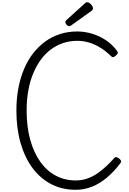

<svg xmlns="http://www.w3.org/2000/svg" viewBox="-20 -1706 1176 1745"><path d="M668 19Q545 19 445.5 -32.5Q346 -84 275.5 -179Q205 -274 167 -406.5Q129 -539 129 -701Q129 -810 147 -905Q165 -1000 199 -1080Q233 -1160 282 -1222.5Q331 -1285 392.5 -1329.5Q454 -1374 527 -1397Q600 -1420 682 -1420Q747 -1420 814 -1400.5Q881 -1381 941 -1341.5Q1001 -1302 1045 -1242Q1053 -1230 1049.5 -1221Q1046 -1212 1033 -1201Q1020 -1189 1009.5 -1187Q999 -1185 990 -1195Q945 -1239 895.5 -1270.5Q846 -1302 792.5 -1318.5Q739 -1335 682 -1335Q616 -1335 556 -1315.5Q496 -1296 445 -1258.5Q394 -1221 353 -1166Q312 -1111 282.5 -1040.5Q253 -970 237.5 -885Q222 -800 222 -701Q222 -554 254.5 -436.5Q287 -319 346 -236Q405 -153 487 -109.5Q569 -66 668 -66Q722 -66 769.5 -82Q817 -98 860.5 -127Q904 -156 943.5 -193Q983 -230 1019 -270Q1027 -280 1038.5 -277.5Q1050 -275 1064 -264Q1077 -253 1080 -244Q1083 -235 1075 -224Q1015 -144 949 -89.5Q883 -35 813 -8Q743 19 668 19ZM611 -1468Q597 -1468 585.5 -1480.5Q574 -1493 574 -1504Q574 -1508 575.5 -1512.5Q577 -1517 583 -1523L751 -1675Q756 -1680 760.5 -1683Q765 -1686 774 -1686Q783 -1686 795 -1677Q807 -1668 816 -1655.5Q825 -1643 825 -1631Q825 -1624 822.5 -1619Q820 -1614 810 -1606L631 -1478Q624 -1474 619.5 -1471Q615 -1468 611 -1468Z"/></svg>

Font: Playwrite BE WAL
Style: Regular
Weight: 400
Designer: Veronika Burian, José Scaglione
Foundry: TypeTogether
Version: Version 1.002